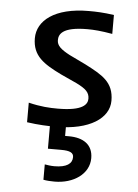

<svg xmlns="http://www.w3.org/2000/svg" viewBox="-54 -554 608 844"><g transform="rotate(5 250.0 -132.0)"><path d="M236.8 -311.5C197.3 -332.5 179.2 -348.1 179.2 -372.1C179.2 -396.5 190.9 -431.6 304.7 -431.6C333 -431.6 365.2 -429.2 415 -420.4V-503.9C368.2 -510.7 336.4 -511.7 303.7 -511.7C152.8 -511.7 77.6 -449.2 77.6 -372.1C77.6 -293.9 127.4 -262.2 206.1 -223.6L277.3 -190.9C318.8 -170.4 335.4 -155.3 335.4 -127.4C335.4 -103 316.4 -72.3 204.6 -72.3C168.5 -72.3 129.9 -74.2 75.7 -87.4V-1C126.5 6.3 168.9 7.8 204.6 7.8C353 7.8 437 -50.3 437 -127.4C437 -209.5 386.2 -236.8 308.6 -276.9ZM177.2 106.9H235.8C274.9 106.9 290.5 115.2 290.5 134.3C290.5 163.1 266.1 181.2 211.9 181.2C197.3 181.2 179.2 178.7 169.4 176.8V244.6C183.1 247.6 205.1 248.5 218.8 248.5C301.3 248.5 370.6 202.6 370.6 131.8C370.6 71.8 327.6 44.4 264.2 44.4H247.6V-41H177.2Z"/></g></svg>

Font: Inder
Style: Regular
Weight: 400
Designer: Irina Smirnova
Foundry: Irina Smirnova
Version: Version 1.001